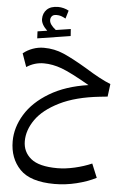

<svg xmlns="http://www.w3.org/2000/svg" viewBox="-68 -764 765 1177"><g transform="rotate(5 315.0 -175.5)"><path d="M109 120Q109 186 159 227Q209 268 322 268Q371 268 428 255Q485 242 533 221L568 306Q515 333 447.5 349.5Q380 366 313 366Q164 366 99.5 299Q35 232 35 127Q35 42 84 -38.5Q133 -119 231 -177.5Q329 -236 468 -256Q352 -323 295 -344Q238 -365 184 -365Q127 -365 78 -333L49 -415Q75 -436 108 -448Q141 -460 176 -460Q241 -460 298.5 -435Q356 -410 442 -359Q538 -299 601 -274L591 -196L544 -191Q395 -175 297.5 -126.5Q200 -78 154.5 -13Q109 52 109 120ZM333 -546 130 -514 128 -557 187 -566Q149 -602 149 -635Q149 -671 172.5 -694Q196 -717 242 -717Q258 -717 275.5 -712.5Q293 -708 307 -700L292 -650Q276 -659 263.5 -663Q251 -667 236 -667Q216 -667 207.5 -657Q199 -647 199 -633Q199 -606 239 -575L330 -589Z"/></g></svg>

Font: FiraGO
Style: Italic
Weight: 400
Italic angle: -8°
Designer: bBox Type GmbH
Foundry: bBox Type GmbH
Version: Version 1.001